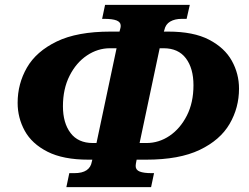

<svg xmlns="http://www.w3.org/2000/svg" viewBox="-20 -749 1015 784"><path d="M251 15 263 -42H284Q347 -42 355 -89L357 -97H341Q238 -97 174 -129.5Q110 -162 81 -215Q52 -268 52 -329Q52 -407 90 -473Q128 -539 211.5 -579.5Q295 -620 431 -620H468L469 -624Q473 -637 473 -643Q473 -659 456 -665.5Q439 -672 407 -672H397L409 -729H755L742 -672H722Q694 -672 675 -661Q656 -650 651 -626L649 -620H667Q770 -620 833.5 -587Q897 -554 926.5 -501Q956 -448 956 -387Q956 -309 917.5 -243Q879 -177 795.5 -137Q712 -97 577 -97H538L537 -92Q534 -78 534 -71Q534 -55 550.5 -48.5Q567 -42 599 -42H609L597 15ZM359 -165H374L456 -552H429Q379 -552 335 -522.5Q291 -493 264 -439.5Q237 -386 237 -315Q237 -247 268 -206Q299 -165 359 -165ZM550 -165H578Q629 -165 672.5 -194.5Q716 -224 743 -277Q770 -330 770 -401Q770 -470 739 -511Q708 -552 648 -552H632Z"/></svg>

Font: Noto Serif ExtraBold
Style: Italic
Weight: 800
Italic angle: -12°
Designer: Monotype Design Team
Foundry: Monotype Imaging Inc.
Version: Version 2.013